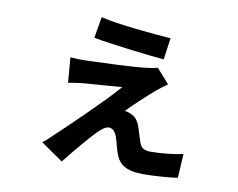

<svg xmlns="http://www.w3.org/2000/svg" viewBox="-79 -758 1157 935"><g transform="rotate(10 500.0 -291.0)"><path d="M351 -654 333 -549C419 -533 603 -511 684 -504L699 -611C618 -617 433 -633 351 -654ZM726 -388 663 -459C654 -456 630 -451 617 -450C550 -440 359 -435 316 -433C288 -432 255 -433 235 -435L245 -311C263 -314 291 -319 323 -322C368 -326 470 -332 509 -336C439 -255 280 -103 219 -46C198 -25 187 -15 172 -4L281 72C337 1 397 -68 423 -95C442 -114 462 -131 478 -131C501 -131 513 -114 522 -86C529 -66 536 -30 546 -6C563 37 597 64 683 64C726 64 819 58 852 52L859 -67C819 -58 755 -50 700 -50C671 -50 653 -58 644 -82C636 -103 628 -132 621 -154C613 -180 597 -206 576 -213C564 -220 551 -223 541 -224C561 -246 639 -319 675 -349C688 -360 709 -376 726 -388Z"/></g></svg>

Font: Source Han Sans KR
Style: Bold
Weight: 700
Designer: Ryoko NISHIZUKA 西塚涼子 (kana, bopomofo & ideographs); Paul D. Hunt (Latin, Greek & Cyrillic); Sandoll Communications 산돌커뮤니
Foundry: Adobe
Version: Version 2.004;hotconv 1.0.118;makeotfexe 2.5.65603